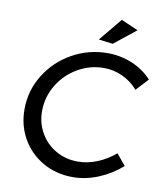

<svg xmlns="http://www.w3.org/2000/svg" viewBox="-97 -981 919 1068"><g transform="rotate(10 363.0 -447.5)"><path d="M710 -601 646 -532Q610 -574 559.5 -597.5Q509 -621 454 -621Q374 -621 305.5 -581Q237 -541 196 -473Q155 -405 155 -325Q155 -258 187 -202.5Q219 -147 274.5 -115Q330 -83 399 -83Q454 -83 509 -105.5Q564 -128 609 -167L661 -104Q602 -52 530 -22.5Q458 7 386 7Q292 7 217 -36Q142 -79 99.5 -153Q57 -227 57 -318Q57 -424 112 -513Q167 -602 259.5 -654Q352 -706 460 -706Q533 -706 598.5 -678.5Q664 -651 710 -601ZM504 -902 600 -860 477 -762 397 -772Z"/></g></svg>

Font: Gontserrat
Style: Italic
Weight: 400
Italic angle: -11.3°
Designer: Julieta Ulanovsky
Foundry: Julieta Ulanovsky
Version: Version 6.001